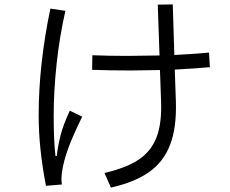

<svg xmlns="http://www.w3.org/2000/svg" viewBox="-20 -818 1040 869"><path d="M776 -360Q780 -241 750 -163Q720 -85 654.5 -39Q589 7 482 31L453 -35Q551 -58 607 -95Q663 -132 688 -195.5Q713 -259 709 -361L704 -501Q616 -499 572 -499Q479 -499 397 -502L398 -568Q471 -565 557 -565Q606 -565 702 -567L694 -797L762 -798L769 -569Q878 -575 926 -580L930 -514Q879 -509 771 -503ZM237 -112Q242 -159 254.5 -207Q267 -255 296 -317L352 -290Q308 -200 287.5 -143Q267 -86 260 -36Q258 -18 258 -11Q258 -1 260 17L188 23Q155 -148 155 -295Q155 -526 208 -779L276 -769Q249 -650 236 -527Q223 -404 223 -294Q223 -181 231 -112Z"/></svg>

Font: IBM Plex Sans JP
Style: Regular
Weight: 400
Designer: Mike Abbink; Paul van der Laan; Pieter van Rosmalen; Wujin Sim; Yejin Wi; Jinhee Kim; Boomi Park; Yona Kim; Kichan Ma
Foundry: Sandoll Inc.
Version: Version 1.001